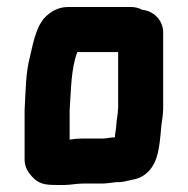

<svg xmlns="http://www.w3.org/2000/svg" viewBox="-20 -497 534 546"><path d="M271 -103H211C202 -103 191 -102 178 -100V-182C182 -241 182 -303 200 -349H316V-190C315 -183 315 -179 315 -176L312 -155L310 -133L307 -112V-107C304 -106 301 -106 298 -106C289 -105 279 -103 271 -103ZM215 25H271C278 25 286 24 294 23L310 21H321C335 20 354 14 366 12C387 6 404 -7 416 -28C430 -52 434 -87 437 -119L439 -141C441 -158 443 -164 444 -186V-405C444 -439 417 -466 385 -469C375 -474 365 -477 354 -477H173C153 -477 134 -470 117 -456C85 -431 76 -383 65 -335C53 -291 53 -237 50 -185V-43C50 -27 56 -11 70 4C89 26 107 29 141 29H164C179 29 198 25 215 25Z"/></svg>

Font: Electronic
Style: SuThk
Weight: 900
Version: Version 1.011